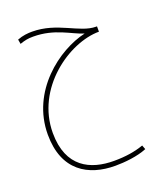

<svg xmlns="http://www.w3.org/2000/svg" viewBox="-136 -553 772 913"><g transform="rotate(-20 250.0 -96.5)"><path d="M290 271C336 271 402 265 450 245L442 224C399 239 352 247 292 247C174 247 63 197 63 23C63 -203 282 -355 434 -355V-382H429C346 -382 263 -464 135 -464C114 -464 88 -462 60 -451L64 -428C91 -437 105 -440 132 -440C241 -440 308 -388 367 -370C229 -339 38 -198 38 22C38 205 154 271 290 271Z"/></g></svg>

Font: Noto Sans Arabic UI XCn Th
Style: Regular
Weight: 100
Width: 2
Designer: Monotype Design Team, Nadine Chahine and Nizar Qandah
Foundry: Monotype Imaging Inc.
Version: Version 2.010